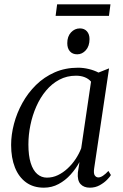

<svg xmlns="http://www.w3.org/2000/svg" viewBox="-20 -859 570 889"><path d="M416 -79.5Q412.5 -55.5 419 -46.5Q425.5 -37.5 435.5 -37.5Q445 -37.5 456.8 -45.2Q468.5 -53 482 -67.5L493.5 -48.5Q489.5 -41 476 -27Q462.5 -13 442 -1.5Q421.5 10 396 10Q368 10 352.8 -6.8Q337.5 -23.5 340.5 -60L348 -108.5Q331.5 -78 307 -50.8Q282.5 -23.5 251.2 -6.8Q220 10 183 10Q134.5 10 100.8 -14.5Q67 -39 49.2 -83.5Q31.5 -128 31.5 -188Q31.5 -235.5 44.8 -285.8Q58 -336 83.8 -382.5Q109.5 -429 147 -465.8Q184.5 -502.5 233.2 -524Q282 -545.5 341.5 -545.5Q365.5 -545.5 390.8 -539.5Q416 -533.5 436 -523L485 -542.5ZM401.5 -481Q390 -494.5 372.2 -501.5Q354.5 -508.5 332 -508.5Q289.5 -508.5 254.8 -490Q220 -471.5 193.2 -439.5Q166.5 -407.5 148.2 -366.2Q130 -325 120.8 -279.8Q111.5 -234.5 111.5 -190Q111.5 -138.5 122.2 -104.2Q133 -70 152.5 -53.2Q172 -36.5 197 -36.5Q224 -36.5 248 -48Q272 -59.5 293 -79Q314 -98.5 330 -122.5Q346 -146.5 356 -172.5ZM337.5 -607.5Q316 -607.5 303.8 -621.2Q291.5 -635 291.5 -659Q291.5 -690.5 308.8 -709Q326 -727.5 350 -727.5Q370.5 -727.5 382.5 -714Q394.5 -700.5 394.5 -678Q394.5 -645.5 377.5 -626.5Q360.5 -607.5 337.5 -607.5ZM244.5 -839H491.5L484.5 -785.5H237.5Z"/></svg>

Font: Merriweather 72pt Light
Style: Italic
Weight: 300
Italic angle: -7.8°
Version: Version 2.101